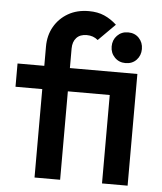

<svg xmlns="http://www.w3.org/2000/svg" viewBox="-52 -776 694 822"><g transform="rotate(5 294.5 -365.0)"><path d="M127 0V-380H12V-480H127V-563Q127 -611 148.5 -648.5Q170 -686 208 -708Q246 -730 297 -730Q335 -730 363.5 -717.5Q392 -705 417 -682L345 -610Q325 -627 297 -627Q268 -627 252.5 -610Q237 -593 237 -564V-480H527V0H417V-380H237V0ZM472 -522Q444 -522 425.5 -541Q407 -560 407 -588Q407 -616 425.5 -635Q444 -654 472 -654Q501 -654 519 -635Q537 -616 537 -588Q537 -560 519 -541Q501 -522 472 -522Z"/></g></svg>

Font: Outfit Medium
Style: Regular
Weight: 500
Designer: Rodrigo Fuenzalida
Foundry: fragTYPE
Version: Version 1.100; ttfautohint (v1.8.4.7-5d5b);gftools[0.9.27]